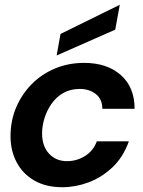

<svg xmlns="http://www.w3.org/2000/svg" viewBox="-20 -771 598 803"><path d="M241 12Q172 12 123.5 -16Q75 -44 49.5 -92.5Q24 -141 24 -201Q24 -266 47.5 -321.5Q71 -377 112.5 -419Q154 -461 210 -484.5Q266 -508 332 -508Q428 -508 485.5 -457Q543 -406 543 -316H408Q408 -356 381 -377.5Q354 -399 313 -399Q274 -399 244.5 -382Q215 -365 195.5 -337Q176 -309 166 -276.5Q156 -244 156 -213Q156 -160 185 -128.5Q214 -97 260 -97Q301 -97 335.5 -118.5Q370 -140 385 -180H519Q495 -113 449.5 -70.5Q404 -28 349.5 -8Q295 12 241 12ZM217 -539 233 -629 481 -751 462 -647Z"/></svg>

Font: Rethink Sans
Style: Bold Italic
Weight: 700
Italic angle: -10°
Designer: The Rethink Sans project authors (Hans Thiessen). DM Sans designed by Colophon Foundry.
Foundry: Rethink Communications LLC
Version: Version 1.001